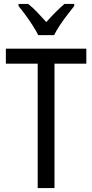

<svg xmlns="http://www.w3.org/2000/svg" viewBox="-20 -963 473 983"><path d="M259 0H173V-637H10V-714H422V-637H259ZM176 -783Q165 -805 148 -831.5Q131 -858 112 -884Q93 -910 75 -932V-943H124Q146 -926 170 -901Q194 -876 217 -850Q243 -879 263.5 -899.5Q284 -920 310 -943H360V-932Q344 -912 324 -886Q304 -860 286 -833Q268 -806 257 -783Z"/></svg>

Font: Noto Sans Arabic Condensed
Style: Regular
Weight: 400
Width: 3
Designer: Monotype Design Team, Nadine Chahine, Nizar Qandah and Khaled Hosny
Foundry: Monotype Imaging Inc.
Version: Version 2.012